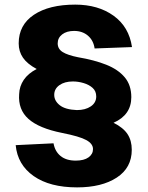

<svg xmlns="http://www.w3.org/2000/svg" viewBox="-20 -746 640 832"><path d="M314 66Q196 66 126 17Q56 -32 48 -117L212 -125Q218 -90 242.5 -70Q267 -50 308 -50Q344 -50 363.5 -64Q383 -78 383 -100Q383 -123 354 -139Q325 -155 249 -170Q149 -190 103.5 -230.5Q58 -271 63 -338Q64 -372 83 -400Q102 -428 139 -447Q98 -469 79.5 -496Q61 -523 61 -558Q61 -638 127 -682Q193 -726 306 -726Q405 -726 472 -678Q539 -630 552 -542L390 -536Q385 -571 361 -591.5Q337 -612 301 -612Q269 -612 249.5 -597Q230 -582 230 -558Q230 -534 251.5 -520.5Q273 -507 318 -498Q389 -486 440.5 -465.5Q492 -445 520.5 -411Q549 -377 549 -325Q549 -248 472 -214Q514 -193 532.5 -165Q551 -137 551 -97Q551 -19 486 23.5Q421 66 314 66ZM313 -269Q350 -269 373.5 -285Q397 -301 397 -328Q397 -351 381.5 -365Q366 -379 342.5 -386Q319 -393 296 -393Q260 -393 237.5 -377Q215 -361 215 -335Q215 -309 239 -290Q263 -271 313 -269Z"/></svg>

Font: Geist Mono ExtraBold
Style: Regular
Weight: 800
Monospace: yes
Designer: Basement.studio, Andrés Briganti, Mateo Zaragoza
Foundry: Basement.studio, Vercel, Andrés Briganti, Guido Ferreyra, Mateo Zaragoza
Version: Version 1.500; ttfautohint (v1.8.4.7-5d5b)